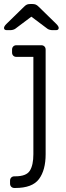

<svg xmlns="http://www.w3.org/2000/svg" viewBox="-40 -745 328 955"><path d="M0 0ZM42 -462Q32 -462 26 -468Q20 -474 20 -484V-498Q20 -508 26 -514Q32 -520 42 -520H165Q175 -520 181 -514Q187 -508 187 -498V22Q187 101 154 145.5Q121 190 36 190H32Q22 190 16 184Q10 178 10 168V154Q10 144 16 138Q22 132 32 132H36Q91 132 108.5 104Q126 76 126 22V-462ZM153 -711 240 -626Q252 -614 252 -606Q252 -595 238 -595H221Q214 -595 207 -597Q200 -599 196 -602L116 -662L36 -602Q32 -599 25 -597Q18 -595 11 -595H-6Q-20 -595 -20 -606Q-20 -614 -8 -626L79 -711Q88 -720 94.5 -722.5Q101 -725 111 -725H121Q130 -725 137 -722.5Q144 -720 153 -711Z"/></svg>

Font: Hezaedrus Light
Style: Regular
Weight: 300
Designer: Hubert & Fischer
Foundry: Hubert & Fischer
Version: Version 1.10;September 3, 2019;FontCreator 11.5.0.2425 64-bi